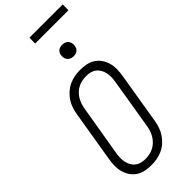

<svg xmlns="http://www.w3.org/2000/svg" viewBox="-349 -1165 1223 1223"><g transform="rotate(-45 262.5 -554.0)"><path d="M201 8Q173 8 146 2.5Q119 -3 97 -17.5Q75 -32 60 -54Q45 -76 38 -102Q31 -128 31.5 -156Q32 -184 37 -213L94 -558Q98 -582 106 -606.5Q114 -631 129 -653.5Q144 -676 164.5 -694Q185 -712 208.5 -723Q232 -734 257.5 -738.5Q283 -743 308 -743Q336 -743 363 -737.5Q390 -732 412 -717.5Q434 -703 449 -681Q464 -659 471 -633Q478 -607 477.5 -579Q477 -551 472 -522L415 -177Q411 -153 403 -128.5Q395 -104 380 -81.5Q365 -59 345 -41Q325 -23 301 -12Q277 -1 251.5 3.5Q226 8 201 8ZM201 -47Q219 -47 238 -50.5Q257 -54 274.5 -63Q292 -72 306 -85.5Q320 -99 330.5 -115.5Q341 -132 347 -150Q353 -168 356 -186L413 -531Q416 -551 416.5 -570Q417 -589 413 -607Q409 -625 400 -641Q391 -657 377 -668Q363 -679 345 -683.5Q327 -688 308 -688Q290 -688 271 -684.5Q252 -681 234.5 -672Q217 -663 203 -649.5Q189 -636 179 -619.5Q169 -603 163 -585Q157 -567 154 -549L96 -204Q93 -184 92.5 -165Q92 -146 96 -128Q100 -110 109 -94Q118 -78 132 -67Q146 -56 164 -51.5Q182 -47 201 -47ZM341 -833Q328 -833 317 -837.5Q306 -842 298.5 -851Q291 -860 289 -872.5Q287 -885 289 -898Q290 -906 295 -914.5Q300 -923 307.5 -928Q315 -933 323.5 -935Q332 -937 340 -937Q353 -937 364.5 -932.5Q376 -928 383 -919Q390 -910 392.5 -897.5Q395 -885 392 -872Q391 -864 386 -855.5Q381 -847 374 -842Q367 -837 358 -835Q349 -833 341 -833ZM224 -1064 225 -1116H525L524 -1064Z"/></g></svg>

Font: Iosevka Light Oblique
Style: Regular
Weight: 300
Italic angle: -9°
Monospace: yes
Designer: Belleve Invis
Foundry: Belleve Invis
Version: Version 32.5.0; ttfautohint (v1.8.4)